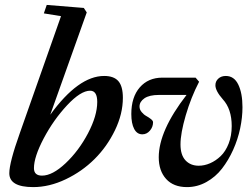

<svg xmlns="http://www.w3.org/2000/svg" viewBox="-20 -745 1006 776"><path d="M114.3 11.2Q17.6 11.2 17.6 -44.9Q17.6 -87.9 60.1 -207L226.6 -679.7L157.2 -690.9L168.9 -725.1L318.8 -712.9L330.6 -694.8L183.1 -281.2Q296.9 -438 400.9 -438Q440.4 -438 458.5 -417Q476.6 -396 476.6 -349.6Q476.6 -284.7 444.6 -218.5Q412.6 -152.3 362.1 -102.1Q311.5 -51.8 245.4 -20.3Q179.2 11.2 114.3 11.2ZM149.9 -35.2Q191.9 -35.2 245.1 -85.2Q298.3 -135.3 335.7 -206.3Q373 -277.3 373 -333Q373 -378.4 344.2 -378.4Q306.2 -378.4 251.2 -319.6Q196.3 -260.7 156.7 -185.8Q117.2 -110.8 117.2 -65.4Q117.2 -35.2 149.9 -35.2Z M735.8 11.2Q681.2 11.2 651.4 -21.7Q621.6 -54.7 621.6 -109.4Q621.6 -216.3 733.9 -361.3H622.6Q583.5 -361.3 563.7 -347.7Q543.9 -334 543.9 -314.5Q543.9 -302.2 552.5 -292Q561 -281.7 571.3 -276.1Q581.5 -270.5 590.1 -263.7Q598.6 -256.8 598.6 -251Q598.6 -231.9 585.9 -217Q573.2 -202.1 555.2 -202.1Q533.7 -202.1 522.2 -224.1Q510.7 -246.1 510.7 -284.2Q510.7 -352.5 544.9 -391.8Q579.1 -431.2 636.2 -431.2H770.5L784.7 -414.6Q752 -351.6 730.7 -278.8Q709.5 -206.1 709.5 -161.1Q709.5 -118.7 729.7 -96.9Q750 -75.2 783.2 -75.2Q806.2 -75.2 829.1 -85.2Q852.1 -95.2 871.8 -114Q891.6 -132.8 904.1 -164.6Q916.5 -196.3 916.5 -235.4Q916.5 -304.7 880.4 -343.8Q850.6 -377.9 850.6 -400.4Q850.6 -416.5 862.3 -427.2Q874 -438 892.6 -438Q926.3 -438 943.1 -403.1Q960 -368.2 960 -311.5Q960 -270.5 950.7 -226.3Q941.4 -182.1 922.4 -139.6Q903.3 -97.2 877.2 -63.5Q851.1 -29.8 814.2 -9.3Q777.3 11.2 735.8 11.2Z"/></svg>

Font: Elstob 14pt SemiBold
Style: Italic
Weight: 600
Italic angle: -20°
Designer: Peter S. Baker
Version: Version 1.015